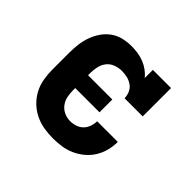

<svg xmlns="http://www.w3.org/2000/svg" viewBox="-133 -698 867 867"><g transform="rotate(45 300.0 -265.0)"><path d="M298 8Q268 8 239 3Q210 -2 183.5 -15Q157 -28 135.5 -49Q114 -70 100.5 -96Q87 -122 82 -151.5Q77 -181 77 -210V-320Q77 -347 80.5 -373.5Q84 -400 93 -425Q102 -450 117.5 -472.5Q133 -495 155 -510.5Q177 -526 203 -532Q229 -538 256 -538Q276 -538 296 -535Q316 -532 335 -524.5Q354 -517 370.5 -505Q387 -493 399 -478V-530H515V-349H399Q399 -367 391.5 -383.5Q384 -400 369.5 -410Q355 -420 338 -424Q321 -428 303 -428Q283 -428 263 -420.5Q243 -413 230.5 -397Q218 -381 213.5 -360.5Q209 -340 209 -320V-306H364V-224H209V-210Q209 -190 213 -170.5Q217 -151 229 -135Q241 -119 259.5 -110.5Q278 -102 298 -102Q315 -102 332 -107.5Q349 -113 361 -125Q373 -137 379 -154Q385 -171 385 -188Q385 -188 385 -188Q385 -188 385 -188H517Q517 -188 517 -188Q517 -188 517 -188Q517 -160 510 -133Q503 -106 488.5 -82.5Q474 -59 452.5 -41Q431 -23 405.5 -11.5Q380 0 352.5 4Q325 8 298 8Z"/></g></svg>

Font: Iosevka Curly Slab XBdEx
Style: Regular
Weight: 800
Width: 7
Monospace: yes
Designer: Belleve Invis
Foundry: Belleve Invis
Version: Version 11.0.0; ttfautohint (v1.8.3)